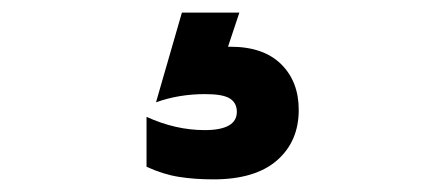

<svg xmlns="http://www.w3.org/2000/svg" viewBox="-20 -21 690 304"><path d="M453 153Q453 203 418.5 233Q384 263 318 263Q288 263 263 259Q238 255 212 243V164Q258 185 304 185Q355 185 355 156Q355 142 344 135Q333 128 305 128Q263 128 227 141L268 -1H359L341 53H345Q397 53 425 80.5Q453 108 453 153Z"/></svg>

Font: Biryani
Style: Bold
Weight: 700
Designer: Dan Reynolds and Mathieu Reguer
Foundry: Dan Reynolds and Mathieu Reguer
Version: Version 1.004; ttfautohint (v1.1) -l 5 -r 5 -G 72 -x 0 -D la